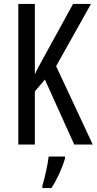

<svg xmlns="http://www.w3.org/2000/svg" viewBox="-20 -734 491 975"><path d="M451 0 265 -398 442 -714H351L211 -459C183 -409 165 -375 157 -356V-714H73V0H157V-270L208 -330L357 0ZM310 71V61H227C223 101 206 174 195 210V221H241C268 181 296 120 310 71Z"/></svg>

Font: Noto Sans Telugu ExtraCondensed
Style: Regular
Weight: 400
Width: 2
Designer: Jelle Bosma - Monotype Design Team
Foundry: Monotype Imaging Inc.
Version: Version 2.005